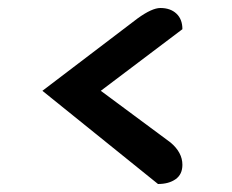

<svg xmlns="http://www.w3.org/2000/svg" viewBox="-20 -502 581 480"><path d="M406 -146Q436 -121 436 -90Q436 -66 419 -54Q402 -42 375 -42L86 -275L324 -456Q360 -482 381 -482Q406 -482 421 -468Q436 -454 436 -429L232 -275Z"/></svg>

Font: Sansita
Style: Regular
Weight: 400
Designer: Pablo Cosgaya
Foundry: Omnibus-Type
Version: Version 1.006;hotconv 1.0.109;makeotfexe 2.5.65596